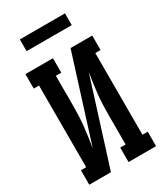

<svg xmlns="http://www.w3.org/2000/svg" viewBox="-225 -1014 950 1105"><g transform="rotate(-30 250.0 -462.0)"><path d="M28 0V-96H63V-639H28V-735H211V-639H175V-441Q175 -407 173.5 -373Q172 -339 168.5 -305Q165 -271 160 -237.5Q155 -204 150 -171L328 -735H472V-639H437V-96H472V0H289V-96H325V-294Q325 -328 326.5 -362Q328 -396 331.5 -430Q335 -464 340 -497.5Q345 -531 350 -564L172 0ZM100 -846V-924H400V-846Z"/></g></svg>

Font: Iosevka Gothic
Style: Bold
Weight: 700
Monospace: yes
Designer: Belleve Invis
Foundry: Belleve Invis
Version: Version 15.5.1; ttfautohint (v1.8.4)